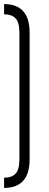

<svg xmlns="http://www.w3.org/2000/svg" viewBox="-20 -720 240 940"><path d="M125 60V-560Q125 -700 0 -700V-650Q37 -650 56 -630.5Q75 -611 75 -560V60Q75 111 56 130.5Q37 150 0 150V200Q125 200 125 60Z"/></svg>

Font: Millimetre
Style: Light
Weight: 200
Designer: Jérémy Landes
Version: Version 1.0